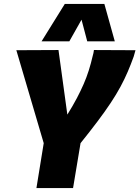

<svg xmlns="http://www.w3.org/2000/svg" viewBox="-20 -955 708 975"><path d="M165 0 202 -228 63 -700 277 -701 322 -373Q350 -418 370 -456Q390 -494 405 -528.5Q420 -563 431 -598Q442 -633 451 -672Q453 -678 454.5 -685.5Q456 -693 457 -701L668 -700Q666 -692 663.5 -684Q661 -676 659 -668Q645 -629 629 -591.5Q613 -554 592 -515Q571 -476 542.5 -433Q514 -390 476 -339.5Q438 -289 389 -228L351 0ZM191 -745 309 -935H510L563 -745H423L394 -855L332 -745Z"/></svg>

Font: Georama ExtraBold
Style: Italic
Weight: 800
Italic angle: -9°
Version: Version 1.001